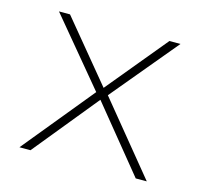

<svg xmlns="http://www.w3.org/2000/svg" viewBox="-76 -554 675 638"><g transform="rotate(15 261.0 -235.0)"><path d="M42 0 241 -243 52 -470H90L261 -263L432 -470H470L281 -243L480 0H442L261 -222L80 0Z"/></g></svg>

Font: Gantari Thin
Style: Regular
Weight: 250
Designer: Anugrah Pasau
Foundry: Lafontype
Version: Version 1.000